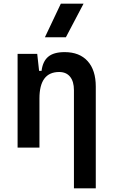

<svg xmlns="http://www.w3.org/2000/svg" viewBox="-20 -815 626 1060"><path d="M388.2 224.6V-317.4Q388.2 -365.2 366.9 -391.4Q345.7 -417.5 306.6 -417.5Q197.8 -417.5 197.8 -271.5V0H77.1V-517.6H185.5L195.8 -423.8H209.5Q215.8 -476.1 246.1 -501.7Q276.4 -527.3 336.9 -527.3Q418.9 -527.3 463.9 -477.5Q508.8 -427.7 508.8 -336.9V224.6ZM228 -609.4 315.9 -794.9H441.4L343.8 -609.4Z"/></svg>

Font: Cascadia Code SemiBold
Style: Regular
Weight: 600
Monospace: yes
Designer: Aaron Bell
Foundry: Saja Typeworks
Version: Version 2404.023; ttfautohint (v1.8.4)